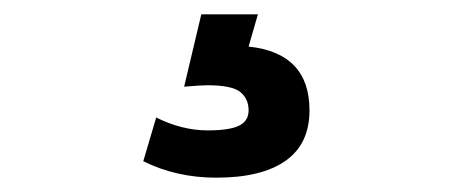

<svg xmlns="http://www.w3.org/2000/svg" viewBox="-20 -26 640 268"><path d="M412 128Q412 175 378.5 198.5Q345 222 282 222Q226 222 180 199L198 138Q234 156 270 156Q300 156 313.5 149.5Q327 143 327 128Q327 112 315.5 102.5Q304 93 269 93Q261 93 237 95L261 -6H340L327 39Q412 48 412 128Z"/></svg>

Font: KoHo SemiBold
Style: Regular
Weight: 600
Designer: Cadson Demak & Katatrad Team
Foundry: Cadson Demak Co.,Ltd.
Version: Version 1.000; ttfautohint (v1.6)